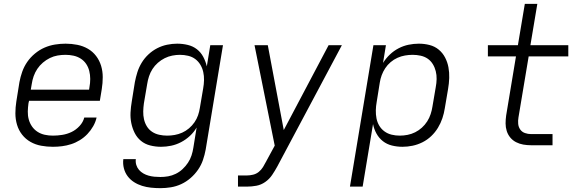

<svg xmlns="http://www.w3.org/2000/svg" viewBox="-20 -755 3040 998"><path d="M255 8Q224 8 194 2.5Q164 -3 138.5 -17.5Q113 -32 95 -55Q77 -78 68.5 -106.5Q60 -135 60 -166Q60 -197 65 -228L81 -328Q86 -355 95.5 -382Q105 -409 121.5 -433Q138 -457 161.5 -476.5Q185 -496 211.5 -507.5Q238 -519 266 -523.5Q294 -528 321 -528Q321 -528 321 -528Q321 -528 321 -528Q352 -528 382 -522Q412 -516 437 -501.5Q462 -487 479.5 -464Q497 -441 505.5 -413Q514 -385 514 -354Q514 -323 509 -292L499 -231H131L128 -218Q125 -197 124.5 -175.5Q124 -154 129.5 -134Q135 -114 146.5 -97.5Q158 -81 175 -70Q192 -59 212.5 -54.5Q233 -50 255 -50Q279 -50 304 -54Q329 -58 352 -69Q375 -80 393.5 -100Q412 -120 418 -144H482Q477 -121 464.5 -99Q452 -77 434.5 -58.5Q417 -40 395 -26.5Q373 -13 349.5 -5.5Q326 2 302.5 5Q279 8 255 8ZM140 -289H443L445 -302Q449 -323 449 -344.5Q449 -366 444 -386Q439 -406 428 -422.5Q417 -439 400 -450Q383 -461 362.5 -465.5Q342 -470 320 -470Q300 -470 279.5 -466.5Q259 -463 239.5 -453.5Q220 -444 203 -429.5Q186 -415 174 -397Q162 -379 155 -359Q148 -339 145 -318Z M814 223Q789 223 765 220.5Q741 218 718.5 211Q696 204 676.5 191.5Q657 179 643.5 161Q630 143 624 120Q618 97 621 72H686Q684 88 688.5 102.5Q693 117 702.5 128Q712 139 725 146.5Q738 154 752.5 158Q767 162 782.5 163.5Q798 165 814 165Q834 165 854 161.5Q874 158 893.5 148.5Q913 139 929 124Q945 109 957 91Q969 73 975.5 53Q982 33 985 13L1002 -92Q988 -68 967 -48.5Q946 -29 921 -16Q896 -3 869.5 2.5Q843 8 817 8Q788 8 760.5 1Q733 -6 712.5 -23Q692 -40 680 -64Q668 -88 662.5 -115Q657 -142 658.5 -170.5Q660 -199 665 -228L681 -328Q686 -354 694 -379.5Q702 -405 716.5 -429Q731 -453 752 -472.5Q773 -492 797.5 -504.5Q822 -517 848.5 -522.5Q875 -528 901 -528Q929 -528 956 -521.5Q983 -515 1003.5 -499Q1024 -483 1036.5 -459.5Q1049 -436 1055 -410L1073 -520H1139L1049 23Q1044 50 1035 76.5Q1026 103 1009.5 127Q993 151 970.5 170.5Q948 190 922 202Q896 214 868.5 218.5Q841 223 814 223ZM849 -50Q868 -50 888 -53.5Q908 -57 927 -65.5Q946 -74 962.5 -88Q979 -102 991 -119.5Q1003 -137 1009.5 -156Q1016 -175 1019 -195L1036 -295Q1040 -317 1040.5 -338.5Q1041 -360 1036.5 -380.5Q1032 -401 1021.5 -418.5Q1011 -436 995 -448Q979 -460 958 -465Q937 -470 915 -470Q896 -470 875.5 -466Q855 -462 836 -452.5Q817 -443 800.5 -428.5Q784 -414 772.5 -396Q761 -378 754.5 -358Q748 -338 745 -318L728 -218Q725 -197 724.5 -176Q724 -155 728.5 -135Q733 -115 743.5 -98Q754 -81 770.5 -70Q787 -59 807.5 -54.5Q828 -50 849 -50Z M1217 215V157H1264Q1279 157 1295.5 153Q1312 149 1325 138.5Q1338 128 1347 113.5Q1356 99 1363 85L1364 84Q1364 84 1364 84Q1364 84 1364 84Q1364 83 1364 83Q1364 83 1364 83L1408 2L1303 -520H1372L1455 -79L1688 -520H1757L1421 111Q1409 133 1394.5 154.5Q1380 176 1358.5 191Q1337 206 1312.5 210.5Q1288 215 1264 215Z M1799 215 1921 -520H1986L1971 -428Q1986 -452 2006.5 -471.5Q2027 -491 2052 -504Q2077 -517 2104 -522.5Q2131 -528 2157 -528Q2186 -528 2213 -521Q2240 -514 2260.5 -497Q2281 -480 2293.5 -456Q2306 -432 2311 -405Q2316 -378 2315 -349.5Q2314 -321 2309 -292L2292 -192Q2288 -166 2279.5 -140.5Q2271 -115 2256.5 -91Q2242 -67 2221.5 -47.5Q2201 -28 2176 -15.5Q2151 -3 2124.5 2.5Q2098 8 2072 8Q2044 8 2017.5 1.5Q1991 -5 1970.5 -21Q1950 -37 1937 -60.5Q1924 -84 1919 -110L1865 215ZM2058 -50Q2078 -50 2098.5 -54Q2119 -58 2138 -67.5Q2157 -77 2173 -91.5Q2189 -106 2200.5 -124Q2212 -142 2218.5 -162Q2225 -182 2228 -202L2245 -302Q2249 -323 2249.5 -344Q2250 -365 2245 -385Q2240 -405 2229.5 -422Q2219 -439 2203 -450Q2187 -461 2166.5 -465.5Q2146 -470 2125 -470Q2105 -470 2085 -466.5Q2065 -463 2046 -454.5Q2027 -446 2010.5 -432Q1994 -418 1982.5 -400.5Q1971 -383 1964 -364Q1957 -345 1954 -325L1938 -225Q1934 -203 1933.5 -181.5Q1933 -160 1937 -139.5Q1941 -119 1951.5 -101.5Q1962 -84 1978.5 -72Q1995 -60 2015.5 -55Q2036 -50 2058 -50Z M2741 0Q2720 0 2700 -3.5Q2680 -7 2662.5 -16Q2645 -25 2632.5 -40Q2620 -55 2614 -74Q2608 -93 2608 -113.5Q2608 -134 2611 -155L2662 -462H2516V-520H2672L2708 -735H2773L2737 -520H2934V-462H2728L2675 -145Q2672 -128 2673.5 -111.5Q2675 -95 2684 -82Q2693 -69 2708.5 -63.5Q2724 -58 2741 -58H2852V0Z"/></svg>

Font: Iosevka SS04 Lt Ex Obl
Style: Regular
Weight: 300
Width: 7
Italic angle: -9°
Monospace: yes
Designer: Belleve Invis
Foundry: Belleve Invis
Version: Version 19.0.0; ttfautohint (v1.8.4)